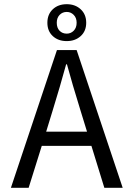

<svg xmlns="http://www.w3.org/2000/svg" viewBox="-20 -900 640 920"><path d="M299.8 -703.1Q258.8 -703.1 232.9 -727.1Q207 -751 207 -791Q207 -831.1 232.9 -855.5Q258.8 -879.9 299.8 -879.9Q340.3 -879.9 366.7 -855.5Q393.1 -831.1 393.1 -791Q393.1 -751 366.7 -727.1Q340.3 -703.1 299.8 -703.1ZM299.8 -738.8Q319.3 -738.8 333.3 -752.9Q347.2 -767.1 347.2 -791Q347.2 -814.5 333.3 -828.6Q319.3 -842.8 299.8 -842.8Q279.3 -842.8 265.6 -828.6Q252 -814.5 252 -791Q252 -766.6 265.4 -752.7Q278.8 -738.8 299.8 -738.8ZM32.2 0 252.9 -660.2H347.2L567.9 0H480L418 -201.2H180.2L117.2 0ZM201.2 -269H397L366.2 -369.1Q325.7 -499.5 300.8 -591.8H296.9Q268.1 -486.3 231.9 -369.1Z"/></svg>

Font: Office Code Pro D
Style: Regular
Weight: 400
Designer: Nathan Rutzky & Paul D. Hunt
Foundry: Adobe Systems Incorporated
Version: Version 1.004;PS 001.004;hotconv 1.0.70;makeotf.lib2.5.58329